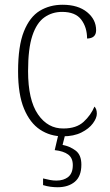

<svg xmlns="http://www.w3.org/2000/svg" viewBox="-20 -563 461 807"><path d="M244 10Q191 10 148.5 -18Q106 -46 81 -106Q56 -166 56 -263Q56 -370 80.5 -431Q105 -492 147 -517.5Q189 -543 243 -543Q308 -543 346 -512Q384 -481 384 -436Q384 -402 346 -401Q346 -448 321.5 -480.5Q297 -513 241 -513Q199 -513 166.5 -490Q134 -467 116 -413Q98 -359 98 -264Q98 -143 139.5 -82.5Q181 -22 247 -23Q301 -23 331.5 -51Q362 -79 377 -115Q387 -105 387 -85Q387 -67 370.5 -44.5Q354 -22 322 -6Q290 10 244 10ZM222 224Q208 224 192.5 222Q177 220 161 215V187Q177 191 190.5 193.5Q204 196 217 196Q248 196 267 180.5Q286 165 286 131Q286 101 266.5 86.5Q247 72 210 68L228 -9H257L243 46Q274 52 298 70Q322 88 322 129Q322 178 294.5 201Q267 224 222 224Z"/></svg>

Font: Noto Serif Khmer SemiCondensed ExtraLight
Style: Regular
Weight: 200
Width: 4
Designer: Danh Hong and the Monotype Design Team
Foundry: Monotype Imaging Inc.
Version: Version 2.004; ttfautohint (v1.8.4.7-5d5b)